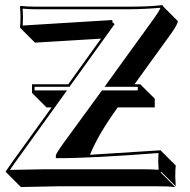

<svg xmlns="http://www.w3.org/2000/svg" viewBox="-20 -671 741 750"><path d="M505.4 -341.8H527.8L584.5 -285.6V-251.5H439.9Q362.3 -144 331.5 -66.4Q331.5 -66.4 607.9 -84L609.9 -81.1L666.5 -24.4Q664.6 -8.3 664.6 18.6Q664.6 29.3 666.5 56.6L609.9 0L607.9 2.9L664.6 59.6Q639.6 56.6 593.8 56.6H210.4Q210.4 56.6 61.5 59.6L4.9 2.9L2 -1Q8.8 -9.8 19.5 -25.9Q25.4 -34.7 27.8 -38.1L181.6 -251.5H161.6L105 -308.1V-341.8H246.6L374.5 -520L116.7 -504.4L60.1 -561L58.1 -564Q60.1 -579.6 60.1 -606.9Q60.1 -618.2 58.1 -645L60.1 -647.9Q84.5 -645 121.1 -645H485.8Q565.4 -645 611.8 -650.9Q615.2 -650.4 616.7 -649.4Q617.7 -647 618.2 -645L674.8 -588.4Q673.8 -574.7 644.5 -534.2L643.6 -533.2L643.1 -532.2L642.1 -531.2L641.6 -530.3L640.6 -528.8L639.6 -527.8L639.2 -526.9L638.2 -525.9L637.7 -524.4L636.7 -523.4L635.7 -522.5L635.3 -521.5L634.3 -520.5L633.8 -519L632.8 -518.1L631.8 -517.1L631.3 -516.1L630.4 -514.6L629.9 -513.7L628.9 -512.7L627.9 -511.7L627.4 -510.7L626.5 -509.3L626 -508.3L625 -507.3L624 -506.3L623.5 -505.4L622.6 -503.9L622.1 -502.9L621.1 -502L620.1 -501L619.6 -500L618.7 -498.5L618.2 -497.6L617.2 -496.6L616.7 -495.6L615.7 -494.6L614.7 -493.7L614.3 -492.2L613.3 -491.2L612.8 -490.2L611.8 -489.3L611.3 -488.3L610.4 -486.8L609.4 -485.8L608.9 -484.9L607.9 -483.9L607.4 -482.9L606.4 -481.9L606 -480.5L605 -479.5L604 -478.5L603.5 -477.5L602.5 -476.6L602.1 -475.6L601.1 -474.6L600.6 -473.1L599.6 -472.2L599.1 -471.2L598.1 -470.2L597.2 -469.2L596.7 -468.3L595.7 -467.3L595.2 -465.8L594.2 -464.8L593.8 -463.9L592.8 -462.9L592.3 -461.9L591.3 -460.9L590.8 -460L589.8 -458.5L588.9 -457.5L588.4 -456.5L587.4 -455.6L586.9 -454.6L585.9 -453.6L585.4 -452.6L584.5 -451.7L584 -450.2L583 -449.2L582.5 -448.2L581.5 -447.3L581.1 -446.3L580.1 -445.3L579.6 -444.3L578.6 -443.4L578.1 -442.4L577.1 -440.9L576.2 -439.9L575.7 -439L574.7 -438L574.2 -437L573.2 -436L572.8 -435.1L571.8 -434.1L571.3 -433.1L570.3 -432.1L569.8 -431.2L568.8 -429.7L568.4 -428.7L567.4 -427.7L566.9 -426.8L565.9 -425.8L565.4 -424.8L564.5 -423.8L564 -422.9L563 -421.9L562.5 -420.9L561.5 -419.9L561 -418.9L560.1 -418L559.6 -417L558.6 -415.5L558.1 -414.6L557.1 -413.6L556.6 -412.6L555.7 -411.6L555.2 -410.6L554.2 -409.7L553.2 -408.2L552.7 -407.2L551.8 -406.2L551.3 -405.3L550.3 -404.3L549.8 -402.8L548.8 -401.9L547.9 -400.9L547.4 -399.9L546.4 -398.9L545.9 -397.9L544.9 -397L544.4 -395.5L543.5 -394.5L543 -393.6L542 -392.6L541 -391.6L540.5 -390.6L539.6 -389.6L539.1 -388.2L538.1 -387.2L537.6 -386.2L536.6 -385.3L536.1 -384.3L535.2 -383.3L534.7 -382.3L533.7 -380.9L533.2 -379.9L532.2 -378.9L531.2 -377.9L530.8 -377L529.8 -376L529.3 -375L528.3 -374L527.8 -373L526.9 -371.6L526.4 -370.6L525.4 -369.6L524.9 -368.7L523.9 -367.7L523.4 -366.7L522.5 -365.7L522 -364.7L521 -363.8L520.5 -362.8L519.5 -361.3L519 -360.4L518.1 -359.4L517.6 -358.4L516.6 -357.4L516.1 -356.4L515.1 -355.5L514.6 -354.5L513.7 -353.5L513.2 -352.5L512.2 -351.6L511.7 -350.6L510.7 -349.6L510.3 -348.6L509.3 -347.2L508.8 -346.2L507.8 -345.2L507.3 -344.2L506.3 -343.3ZM418.5 -592.8 419.4 -584 427.7 -576.7 251.5 -332H115.2V-317.9H241.7L36.1 -32.2Q34.2 -29.3 28.3 -21Q22.5 -11.7 19 -7.3Q127.4 -9.8 153.8 -9.8H537.1Q577.6 -9.8 599.6 -7.8Q598.1 -28.3 598.1 -38.1Q598.1 -53.2 599.1 -73.2Q330.6 -52.7 208 -53.2H198.2V-63Q198.2 -70.8 229 -113.3Q358.9 -291 375.5 -314L378.4 -317.9H518.1V-332H388.7L399.9 -347.7L400.4 -348.6L401.4 -349.6L401.9 -350.6L402.8 -351.6L403.3 -352.5L403.8 -353.5L404.8 -354.5L405.3 -355.5L406.2 -356.4L406.7 -357.4L407.7 -358.4L408.2 -359.4L408.7 -360.4L409.7 -361.3L410.2 -362.3L411.1 -363.3L411.6 -364.3L412.6 -365.2L413.1 -366.2L414.1 -367.2L414.6 -368.2L415 -369.1L416 -370.1L416.5 -371.1L417.5 -372.1L418 -373L418.9 -374L419.4 -375L420.4 -376L420.9 -377L421.9 -377.9L422.4 -378.9L422.9 -379.9L423.8 -380.9L424.3 -381.8L425.3 -382.8L425.8 -383.8L426.8 -384.8L427.2 -385.7L428.2 -386.7L428.7 -387.7L430.2 -389.6L430.7 -390.6L431.2 -391.1L431.6 -392.1L432.6 -393.1L433.1 -393.6L433.6 -394.5L435.1 -396.5L435.5 -397L436 -397.9L436.5 -398.9L437.5 -399.9L438 -400.4L438.5 -401.4L439 -402.3L439.9 -402.8L440.4 -403.8L440.9 -404.8L441.9 -405.8L442.9 -407.2L443.4 -408.2L444.3 -409.2L444.8 -409.7L445.3 -410.6L445.8 -411.6L446.8 -412.6L447.3 -413.6L447.8 -414.1L448.2 -415L449.2 -416L449.7 -417L450.2 -417.5L451.2 -418.5L451.7 -419.4L452.1 -420.4L452.6 -420.9L453.6 -421.9L454.1 -422.9L454.6 -423.8L455.6 -424.8L456.1 -425.3L456.5 -426.3L457 -427.2L458 -428.2L458.5 -429.2L459 -429.7L460 -430.7L460.4 -431.6L460.9 -432.6L461.9 -433.1L462.4 -434.1L462.9 -435.1L463.4 -436L464.4 -437L464.8 -438L465.3 -438.5L466.3 -439.5L466.8 -440.4L467.3 -441.4L468.3 -442.4L468.8 -442.9L469.2 -443.8L470.2 -444.8L470.7 -445.8L471.2 -446.8L472.2 -447.3L472.7 -448.2L473.1 -449.2L473.6 -450.2L474.6 -451.2L475.1 -452.1L475.6 -452.6L476.6 -453.6L477.1 -454.6L477.5 -455.6L479 -457.5L479.5 -458L480.5 -459L481 -460L481.4 -460.9L482.4 -461.9L482.9 -462.9L483.4 -463.9L484.4 -464.4L484.9 -465.3L485.4 -466.3L486.3 -467.3L486.8 -468.3L487.8 -469.2L488.3 -470.2L488.8 -470.7L489.7 -471.7L490.2 -472.7L490.7 -473.6L491.7 -474.6L492.7 -476.6L493.7 -477.5L494.1 -478L494.6 -479L495.6 -480L496.1 -481L496.6 -481.9L497.6 -482.9L498 -483.9L499 -484.9L499.5 -485.4L500 -486.3L501 -487.3L501.5 -488.3L502 -489.3L502.9 -490.2L503.4 -491.2L503.9 -492.2L504.9 -493.2L505.4 -494.1L506.3 -494.6L506.8 -495.6L507.3 -496.6L508.3 -497.6L508.8 -498.5L509.3 -499.5L510.3 -500.5L510.7 -501.5L511.7 -502.4L512.2 -503.4L512.7 -504.4L513.7 -504.9L514.2 -505.9L515.1 -506.8L515.6 -507.8L516.1 -508.8L517.1 -509.8L517.6 -510.7L518.6 -511.7L519 -512.7L519.5 -513.7L520.5 -514.6L521 -515.6L522 -516.6L522.5 -517.6L522.9 -518.1L523.9 -519L524.4 -520L525.4 -521L525.9 -522L526.4 -522.9L527.3 -523.9L527.8 -524.9L528.8 -525.9L529.3 -526.9L529.8 -527.8L530.8 -528.8L531.2 -529.8L532.2 -530.8L532.7 -531.7L533.2 -532.7L534.2 -533.7L534.7 -534.7L535.6 -535.6L536.1 -536.6L537.1 -537.1L537.6 -538.1L538.1 -539.1L539.1 -540L539.6 -541L540.5 -542L541 -543L542 -543.9L542.5 -544.9L543 -545.9L543.9 -546.9L544.4 -547.9L545.4 -548.8L545.9 -549.8L546.9 -550.8L547.4 -551.8L547.9 -552.7L548.8 -553.7L549.3 -554.7L550.3 -555.7L550.8 -556.6L551.8 -557.6L552.2 -558.6L553.2 -559.6L553.7 -560.5L554.2 -561.5L555.2 -562.5L555.7 -563.5L556.6 -564.5L558.1 -566.4L558.6 -567.4L559.6 -568.4L560.1 -569.3L560.5 -570.3L561.5 -571.3L562 -572.3L563 -573.2L563.5 -574.2L564.5 -575.2L564.9 -576.2L565.9 -577.1L566.4 -578.1L567.4 -579.1L567.9 -580.1L568.8 -581.1L569.3 -582L569.8 -583L570.8 -584L571.3 -585.4L572.3 -586.4L572.8 -587.4L573.7 -588.4L574.2 -589.4L575.2 -590.3L575.7 -591.3L576.7 -592.3L577.1 -593.3L578.1 -594.2L578.6 -595.2L580.1 -596.7Q603.5 -629.9 606.9 -640.6Q546.9 -635.3 485.8 -634.8H121.1Q91.8 -634.8 68.4 -637.2Q69.8 -617.2 69.8 -606.9Q69.8 -591.8 68.8 -571.3Q415.5 -592.8 418.5 -592.8Z"/></svg>

Font: Linux Biolinum Shadow O
Style: Bold
Weight: 700
Designer: Philipp H. Poll
Foundry: Philipp H. Poll
Version: Version 0.9.2